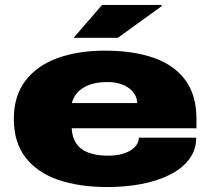

<svg xmlns="http://www.w3.org/2000/svg" viewBox="-20 -745 851 777"><path d="M415 12Q302 12 216.5 -17Q131 -46 83.5 -107.5Q36 -169 36 -264Q36 -357 83 -418.5Q130 -480 213 -510Q296 -540 405 -540Q519 -540 602 -511Q685 -482 730 -421Q775 -360 775 -264V-226H270Q272 -189 289 -164Q306 -139 338.5 -127Q371 -115 417 -115Q447 -115 470.5 -121Q494 -127 510 -137.5Q526 -148 534 -161Q542 -174 542 -188H774Q774 -138 745.5 -100.5Q717 -63 667.5 -38Q618 -13 553 -0.5Q488 12 415 12ZM271 -328H535Q535 -345 527 -360Q519 -375 503.5 -387Q488 -399 465.5 -406Q443 -413 415 -413Q371 -413 341 -401.5Q311 -390 293.5 -370.5Q276 -351 271 -328ZM278 -592 393 -725H634V-720L457 -592Z"/></svg>

Font: Archivo Expanded Black
Style: Regular
Weight: 900
Width: 7
Designer: Hector Gatti
Foundry: Omnibus-Type
Version: Version 2.001